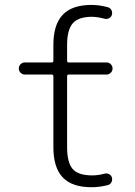

<svg xmlns="http://www.w3.org/2000/svg" viewBox="-20 -784 555 792"><path d="M419.9 -526.4Q429.7 -526.4 437 -519Q444.3 -511.7 444.3 -501.5Q444.3 -491.2 437 -483.9Q429.7 -476.6 419.9 -476.6H263.7Q256.8 -476.6 256.8 -468.8V-176.8Q256.8 -113.3 279.8 -86.9Q302.7 -60.5 360.4 -60.5Q384.8 -60.5 410.2 -67.4Q419.9 -70.3 429.2 -65.9Q438.5 -61.5 441.4 -52.7Q444.3 -42 439.9 -32.7Q435.5 -23.4 424.8 -20.5Q390.6 -11.7 357.4 -11.7Q277.3 -11.7 238.8 -52.2Q200.2 -92.8 200.2 -176.8V-468.8Q200.2 -476.6 193.4 -476.6H82Q72.3 -476.6 64.9 -483.9Q57.6 -491.2 57.6 -501.5Q57.6 -511.7 64.9 -519Q72.3 -526.4 82 -526.4H193.4Q200.2 -526.4 200.2 -533.2V-598.6Q200.2 -682.6 238.8 -723.1Q277.3 -763.7 357.4 -763.7Q390.6 -763.7 425.8 -753.9Q435.5 -751 439.9 -741.7Q444.3 -732.4 441.4 -722.7Q438.5 -712.9 429.2 -708.5Q419.9 -704.1 410.2 -707Q384.8 -713.9 360.4 -714.8Q303.7 -714.8 280.3 -688Q256.8 -661.1 256.8 -598.6V-533.2Q256.8 -526.4 263.7 -526.4Z"/></svg>

Font: irohamaru Light
Style: Regular
Weight: 200
Designer: [Source Han Sans]
Ryoko NISHIZUKA  (kana & ideographs); Paul D. Hunt (Latin, Greek & Cyrillic); Wenlong ZHANG  (bopomofo
Version: Version 1.01